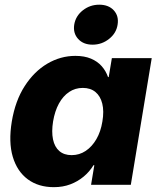

<svg xmlns="http://www.w3.org/2000/svg" viewBox="-20 -772 662 802"><path d="M205.1 9.8Q140.6 9.8 96.2 -22.9Q51.8 -55.7 33.4 -116.9Q15.1 -178.2 29.3 -264.6Q43.9 -351.6 83.3 -412.6Q122.6 -473.6 177.7 -506.1Q232.9 -538.6 294.9 -538.6Q332.5 -538.6 359.9 -527.1Q387.2 -515.6 404.8 -495.6Q422.4 -475.6 431.2 -450.2H434.1L447.3 -529.3H613.8L526.4 0H360.4L374 -82H370.6Q354 -54.7 329.3 -34.2Q304.7 -13.7 273.7 -2Q242.7 9.8 205.1 9.8ZM279.3 -124Q311.5 -124 337.9 -141.6Q364.3 -159.2 382.6 -190.7Q400.9 -222.2 407.7 -264.6Q415 -307.6 407.2 -339.1Q399.4 -370.6 378.7 -387.7Q357.9 -404.8 325.7 -404.8Q293.9 -404.8 268.6 -387.7Q243.2 -370.6 226.1 -339.4Q209 -308.1 201.7 -264.6Q194.8 -221.7 201.4 -189.9Q208 -158.2 227.8 -141.1Q247.6 -124 279.3 -124ZM366.7 -585.4Q328.1 -585.4 306.4 -609.4Q284.7 -633.3 290 -668.9Q295.9 -705.1 325.9 -728.8Q356 -752.4 394.5 -752.4Q433.6 -752.4 455.3 -728.8Q477.1 -705.1 471.2 -668.9Q465.8 -633.3 435.5 -609.4Q405.3 -585.4 366.7 -585.4Z"/></svg>

Font: Inter 24pt ExtraBold
Style: Italic
Weight: 800
Italic angle: -9.3988°
Designer: Rasmus Andersson
Foundry: rsms
Version: Version 4.001;git-66647c0bb